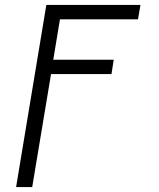

<svg xmlns="http://www.w3.org/2000/svg" viewBox="-20 -540 640 775"><path d="M45 215 167 -520H547L537 -462H222L195 -299H439L430 -241H186L110 215Z"/></svg>

Font: Iosevka Aile Light Oblique
Style: Regular
Weight: 300
Italic angle: -9°
Designer: Belleve Invis
Foundry: Belleve Invis
Version: Version 31.1.0; ttfautohint (v1.8.4)